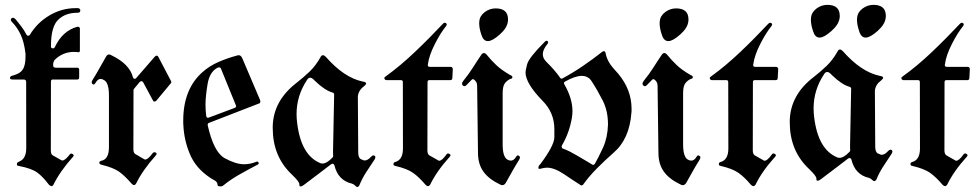

<svg xmlns="http://www.w3.org/2000/svg" viewBox="-20 -728 3935 771"><path d="M20 -415.5Q21 -422.4 30.3 -424.3Q44.9 -428.2 54.9 -433.8Q64.9 -439.5 71 -448.5Q77.1 -457.5 79.8 -470.7Q82.5 -483.9 82.5 -502.4V-502.9V-503.4V-503.9V-506.8V-507.3V-507.8V-508.3V-508.8V-509.3V-509.8V-510.7V-511.7Q77.1 -558.6 63.2 -588.4Q49.3 -618.2 27.8 -640.1Q23.4 -644.5 23.4 -648.4Q23.4 -651.9 26.1 -654.3Q28.8 -656.7 32.2 -656.7Q36.6 -656.7 42.5 -650.9Q53.7 -637.2 65.7 -621.6Q77.6 -606 85.9 -589.4Q88.4 -584.5 93 -584.5Q97.7 -584.5 100.1 -588.4Q129.4 -637.2 179.2 -666.5Q228.5 -695.3 283.7 -695.3H284.2H284.7H287.6H288.1H289.1H289.6H290H290.5H291Q296.4 -695.3 298.6 -693.6Q300.8 -691.9 301.8 -689.9Q302.7 -688 302.5 -686.3Q302.2 -684.6 302.2 -684.6Q302.2 -676.8 291 -676.8Q242.7 -676.8 213.9 -648.9Q184.6 -621.1 184.6 -542Q184.6 -535.6 188.2 -534.7Q191.9 -533.7 193.4 -533.7Q197.3 -533.7 200.2 -538.6Q230.5 -604 290.5 -620.6H291H291.5Q300.8 -620.6 300.8 -612.8V-525.9V-525.4Q300.8 -518.1 295.4 -518.1Q293.5 -518.1 292 -518.6Q288.1 -519 283.9 -519.3Q279.8 -519.5 275.9 -519.5Q232.9 -519.5 199.7 -487.8Q193.4 -478.5 193.4 -469.2Q193.4 -468.8 193.4 -467Q193.4 -465.3 193.8 -462.4Q194.3 -456.1 206.1 -456.1H290Q297.9 -456.1 297.9 -448.2V-417Q297.9 -408.7 290 -408.7H191.4Q184.6 -408.7 184.6 -399.9L184.1 -124.5Q184.1 -108.9 191.4 -104.5L226.6 -84.5Q229.5 -83.5 230.5 -83.5Q241.2 -83.5 260.3 -107.9Q262.2 -111.3 266.1 -111.3Q269 -111.3 272.5 -108.9Q275.9 -106.4 275.9 -103.5Q275.9 -101.1 272.9 -98.1Q221.2 -40.5 194.3 14.2Q191.4 19.5 187 19.5Q183.1 19.5 176.8 14.2Q152.3 -18.6 128.9 -35.6Q106.4 -51.8 56.2 -61.5Q48.3 -62.5 48.1 -65.7Q47.9 -68.8 47.9 -69.3Q47.9 -74.7 53.2 -77.1Q59.1 -79.6 64.9 -83.3Q70.8 -86.9 75.4 -93.5Q80.1 -100.1 82.8 -109.9Q85.4 -119.6 85.4 -133.3L85 -398.9Q85 -408.7 75.2 -408.7H30.8Q20 -408.7 20 -415V-415.5Z M515.6 -129.4Q515.6 -113.8 523.4 -109.4L558.6 -88.9Q561 -87.4 563 -87.4Q574.7 -87.4 592.8 -112.8Q595.7 -116.7 600.1 -116.7Q602.5 -116.7 605.7 -115.2Q608.9 -113.8 608.9 -110.4Q608.9 -107.9 605 -103Q553.2 -45.4 526.4 9.3Q522.9 15.1 517.6 15.1Q513.7 15.1 508.3 9.3Q481.4 -22 457.5 -39.1Q434.1 -55.2 387.7 -66.4Q378.9 -68.8 378.9 -74.2Q378.9 -79.6 385.3 -82Q417.5 -87.4 417.5 -136.7V-137.2V-137.7V-138.2V-344.7Q417.5 -394.5 398.9 -405.8Q390.6 -411.1 384.3 -411.1Q372.6 -411.1 363.8 -395.5Q359.9 -388.7 356 -388.7Q354 -388.7 351.1 -390.9Q348.1 -393.1 348.1 -397.5Q348.1 -401.4 352.1 -407.7Q366.2 -430.2 379.2 -453.6Q392.1 -477.1 405.8 -500.5Q411.1 -509.3 418 -509.3Q422.9 -509.3 427.7 -505.9Q500 -471.2 513.7 -418Q515.1 -413.1 517.8 -412.4Q520.5 -411.6 521.5 -411.6Q525.4 -411.6 527.3 -415L602.5 -501.5Q605.5 -504.4 608.9 -504.4Q609.9 -504.4 610.8 -504.4Q613.8 -503.4 615.7 -500L667 -401.9Q668 -398.9 668 -398.4Q668 -395.5 666 -393.6L607.4 -323.2Q604.5 -320.3 601.1 -320.3Q600.6 -320.3 598.1 -320.6Q595.7 -320.8 594.2 -324.7L554.7 -397.9Q552.7 -400.9 550.3 -401.4Q547.9 -401.9 547.4 -401.9Q543.9 -401.9 541 -398.9L518.1 -371.1Q516.1 -369.1 516.1 -366.2Z M853.5 13.7Q853 2.4 841.3 -3.9Q830.6 -9.3 821.8 -15.6Q765.6 -53.7 742.7 -108.9Q719.2 -164.1 716.3 -225.1Q715.8 -230 715.8 -234.4Q715.8 -238.8 715.8 -243.7Q715.8 -368.7 791.5 -437Q820.8 -463.4 858.2 -479.5Q895.5 -495.6 935.1 -505.9Q936.5 -506.3 938.5 -506.3Q947.8 -506.3 953.1 -493.7L1023.4 -328.6Q1025.4 -324.2 1025.4 -320.3Q1025.4 -314.5 1020 -312H1019L818.8 -234.4Q814 -232.4 814 -227.1V-226.1V-225.6V-225.1Q838.4 -116.7 882.3 -92.8Q927.2 -68.4 960 -68.4Q983.4 -68.4 1005.9 -77.1Q1009.8 -79.1 1012.7 -79.1Q1016.6 -79.1 1017.8 -76.4Q1019 -73.7 1019 -72.3Q1019 -69.3 1014.6 -66.9Q975.1 -46.4 939.2 -25.9Q903.3 -5.4 875 18.1Q871.1 20.5 866.2 20.5Q864.3 20.5 858.9 19.8Q853.5 19 853.5 13.7ZM808.1 -262.2Q808.6 -258.3 810.8 -256.6Q813 -254.9 814.9 -254.9Q815.9 -254.9 818.8 -255.9L922.9 -294.9Q928.2 -297.4 928.2 -301.3Q928.2 -302.2 927.2 -305.2L867.7 -451.2Q865.7 -457.5 859.9 -457.5Q855 -457.5 850.1 -454.1Q821.3 -437 813.5 -390.1Q809.6 -366.2 807.4 -345.7Q805.2 -325.2 805.2 -308.1Q805.2 -285.2 808.1 -262.2Z M1310.1 -68.8Q1285.2 -49.8 1255.4 -27.1Q1225.6 -4.4 1200.2 14.6Q1192.4 20.5 1187.5 20.5Q1187 20.5 1184.6 20Q1182.1 19.5 1182.1 14.2V13.2V12.7V12.2V11.7Q1182.1 1.5 1151.9 -27.3Q1075.2 -99.6 1075.2 -213.4V-217.3V-217.8V-218.8V-219.2V-220.2V-220.7V-221.2V-221.7Q1078.1 -323.7 1170.4 -395Q1198.7 -417 1223.4 -440.7Q1248 -464.4 1267.1 -498.5Q1270.5 -506.3 1276.9 -506.3Q1281.7 -506.3 1288.6 -499.5Q1361.8 -416 1437 -400.4Q1450.2 -398.4 1450.2 -392.6Q1450.2 -388.7 1441.9 -381.8Q1419.4 -365.2 1417 -340.8V-339.8L1418.5 -116.7Q1418.5 -93.8 1429.2 -88.9Q1439.9 -83.5 1444.3 -83.5Q1456.5 -83.5 1470.2 -98.6Q1475.6 -104 1479.5 -104Q1481.9 -104 1484.6 -102.3Q1487.3 -100.6 1487.3 -96.7Q1487.3 -93.3 1484.4 -87.9Q1466.8 -61.5 1450.4 -36.4Q1434.1 -11.2 1422.9 16.6L1422.4 17.1Q1418.9 22.9 1415 22.9Q1411.1 22.9 1405.8 17.1Q1400.9 11.7 1393.1 9.3Q1337.4 -3.4 1322.8 -64.5Q1322.3 -66.9 1317.9 -70.3H1316.9H1316.4H1315.9Q1313 -70.3 1310.1 -68.8ZM1315.4 -356.4Q1284.7 -364.7 1244.6 -403.3Q1233.4 -416 1225.6 -416Q1218.8 -416 1213.4 -407.7Q1170.9 -344.2 1170.9 -270Q1170.9 -261.7 1171.4 -253.7Q1171.9 -245.6 1172.9 -237.3Q1188 -104.5 1266.6 -72.8Q1267.1 -72.8 1267.6 -72.3Q1272.5 -71.3 1274.9 -71.3Q1292.5 -71.3 1315.9 -96.2Q1317.9 -98.6 1317.9 -101.6Q1317.4 -105.5 1317.4 -111.1Q1317.4 -116.7 1317.4 -124.5L1321.8 -348.6Q1321.8 -354.5 1315.4 -356.4Z M1696.3 -124.5Q1696.3 -109.9 1703.6 -104.5L1738.8 -84.5Q1740.7 -82.5 1743.7 -82.5Q1754.9 -82.5 1772.9 -107.9Q1775.4 -111.8 1779.3 -111.8Q1781.7 -111.8 1785.4 -109.6Q1789.1 -107.4 1789.1 -104.5Q1789.1 -101.6 1785.6 -98.1Q1733.4 -40.5 1707 14.2Q1703.1 19.5 1698.2 19.5Q1694.3 19.5 1689 14.2Q1662.1 -17.6 1638.2 -34.2Q1614.3 -50.8 1568.4 -61.5Q1560.5 -63 1560.3 -66.2Q1560.1 -69.3 1560.1 -69.8Q1560.1 -75.2 1565.9 -77.1Q1598.1 -85.4 1598.1 -131.8V-132.3V-132.8V-133.3L1597.7 -397.5V-397.9V-398.4Q1597.7 -406.2 1590.3 -406.2H1532.7Q1526.4 -406.2 1523.9 -411.6Q1523.4 -412.6 1523.4 -414.1Q1523.4 -418 1528.3 -420.9Q1557.6 -441.9 1587.4 -466.8Q1617.2 -491.7 1647.9 -521Q1678.7 -550.3 1706.1 -578.1Q1733.4 -606 1758.3 -632.3Q1762.2 -636.7 1766.1 -636.7Q1768.6 -636.7 1771.2 -634.8Q1773.9 -632.8 1773.9 -629.9Q1773.9 -627 1771 -623Q1759.8 -608.9 1748.5 -591.1Q1737.3 -573.2 1726.1 -550.8Q1703.1 -505.9 1698.2 -469.7Q1697.8 -468.3 1697.8 -466.3Q1697.8 -464.4 1698.7 -462.4Q1701.7 -459.5 1705.6 -459.5H1790Q1793.5 -459.5 1795.9 -457Q1798.3 -453.1 1798.3 -450.7L1796.4 -414.1Q1795.9 -406.2 1788.1 -406.2H1703.6Q1696.8 -406.2 1696.8 -397.9Z M1970.2 -694.3Q2020 -694.3 2020 -650.4Q2020 -648.4 2020 -646.5Q2020 -644.5 2019.5 -642.1Q2016.6 -615.7 1986.8 -589.4Q1957 -563 1939.5 -563H1939Q1920.9 -563 1913.1 -588.4Q1904.3 -614.3 1904.3 -633.8Q1904.3 -636.2 1904.3 -638.2Q1904.3 -640.1 1904.8 -642.1Q1906.2 -664.1 1926.8 -679.7Q1946.8 -694.3 1970.2 -694.3ZM1896 -382.3Q1896 -391.6 1893.1 -397.5Q1884.8 -410.2 1878.9 -410.2Q1876 -410.2 1873 -406.7L1853.5 -386.7Q1849.1 -381.8 1844.7 -381.8Q1841.8 -381.8 1838.6 -384.8Q1835.4 -387.7 1835.4 -391.6Q1835.4 -397 1840.8 -403.8Q1862.8 -430.7 1879.6 -457.5Q1896.5 -484.4 1914.6 -510.7Q1918.5 -515.1 1922.9 -515.1Q1927.7 -515.1 1932.6 -510.3Q1942.9 -497.6 1952.9 -486.8Q1962.9 -476.1 1972.7 -466.8Q1991.7 -448.2 2028.3 -426.8Q2037.6 -423.3 2037.6 -418.5Q2037.6 -418 2036.9 -415Q2036.1 -412.1 2030.8 -411.6Q2018.1 -406.7 2008.3 -394.8Q1998.5 -382.8 1998.5 -355V-148.4Q1998.5 -98.6 2017.1 -87.4Q2024.4 -83 2031.2 -83Q2043.5 -83 2052.2 -98.1Q2055.2 -104 2059.6 -104Q2061.5 -104 2064.7 -101.8Q2067.9 -99.6 2067.9 -95.7Q2067.9 -91.8 2064 -85.4Q2049.3 -62 2036.6 -39.3Q2023.9 -16.6 2010.7 6.8Q2004.9 15.6 1997.1 15.6Q1993.2 15.6 1987.8 12.7Q1943.4 -8.3 1921.4 -38.6Q1899.4 -68.8 1899.4 -114.7Z M2152.3 -50.8Q2148.4 -49.8 2147 -49.8Q2142.6 -49.8 2142.3 -52.2Q2142.1 -54.7 2142.1 -55.2Q2142.1 -62 2149.4 -68.4Q2205.1 -142.6 2206.1 -176.3V-209.5Q2206.1 -275.4 2159.2 -322.8Q2090.3 -393.1 2090.3 -437.5Q2090.3 -444.8 2096.7 -469.7Q2103.5 -496.1 2167.5 -560.1Q2171.4 -564.5 2174.8 -564.5Q2176.8 -564.5 2179 -562.5Q2181.2 -560.5 2181.2 -558.1Q2181.2 -555.2 2178.2 -551.3Q2159.7 -528.8 2159.7 -510.3Q2159.7 -494.1 2173.3 -480.5Q2209.5 -444.8 2229 -416Q2231.4 -412.1 2234.9 -412.1Q2237.8 -412.1 2239.7 -413.6Q2282.7 -437 2321.5 -463.6Q2360.4 -490.2 2398.4 -520Q2401.9 -522.5 2404.3 -522.5Q2405.3 -522.5 2408.2 -521.5Q2411.1 -520.5 2411.6 -515.1Q2414.1 -502 2419.2 -490.5Q2424.3 -479 2431.2 -469.2Q2438 -459.5 2446.3 -450.2Q2454.6 -440.9 2462.4 -432.1Q2516.1 -368.2 2516.1 -291Q2516.1 -287.1 2516.1 -283.4Q2516.1 -279.8 2515.6 -275.9Q2507.8 -168.9 2443.4 -114.3Q2427.2 -100.1 2410.9 -84.7Q2394.5 -69.3 2377.4 -52.2Q2344.2 -18.6 2321.8 13.2Q2318.4 16.6 2315.4 16.6Q2313.5 16.6 2311 15.1Q2297.4 6.3 2280.8 -4.6Q2264.2 -15.6 2244.6 -28.8Q2205.6 -54.7 2176.8 -54.7Q2165 -54.7 2152.3 -50.8ZM2240.7 -131.3Q2253.9 -126.5 2268.1 -119.4Q2282.2 -112.3 2297.9 -103Q2314.9 -93.3 2329.8 -84.2Q2344.7 -75.2 2357.9 -67.4Q2360.4 -65.9 2362.3 -65.9Q2365.7 -65.9 2368.7 -70.3Q2375.5 -82.5 2383.8 -98.4Q2392.1 -114.3 2401.4 -134.8Q2419.9 -175.8 2421.4 -227.1V-228.5V-229V-229.5Q2421.4 -281.7 2400.9 -323.2Q2390.1 -344.2 2378.7 -364.3Q2367.2 -384.3 2354.5 -403.8Q2340.8 -423.3 2315.9 -423.3Q2289.6 -423.3 2249 -400.4Q2244.6 -398.4 2244.6 -394.5Q2244.6 -392.1 2246.1 -389.6Q2278.8 -333 2278.8 -281.2Q2278.8 -274.4 2278.1 -267.8Q2277.3 -261.2 2276.4 -254.4Q2266.1 -194.3 2236.3 -143.6Q2235.4 -141.6 2235.4 -140.1Q2235.4 -138.7 2236.1 -135.5Q2236.8 -132.3 2240.7 -131.3Z M2694.8 -694.3Q2744.6 -694.3 2744.6 -650.4Q2744.6 -648.4 2744.6 -646.5Q2744.6 -644.5 2744.1 -642.1Q2741.2 -615.7 2711.4 -589.4Q2681.6 -563 2664.1 -563H2663.6Q2645.5 -563 2637.7 -588.4Q2628.9 -614.3 2628.9 -633.8Q2628.9 -636.2 2628.9 -638.2Q2628.9 -640.1 2629.4 -642.1Q2630.9 -664.1 2651.4 -679.7Q2671.4 -694.3 2694.8 -694.3ZM2620.6 -382.3Q2620.6 -391.6 2617.7 -397.5Q2609.4 -410.2 2603.5 -410.2Q2600.6 -410.2 2597.7 -406.7L2578.1 -386.7Q2573.7 -381.8 2569.3 -381.8Q2566.4 -381.8 2563.2 -384.8Q2560.1 -387.7 2560.1 -391.6Q2560.1 -397 2565.4 -403.8Q2587.4 -430.7 2604.2 -457.5Q2621.1 -484.4 2639.2 -510.7Q2643.1 -515.1 2647.5 -515.1Q2652.3 -515.1 2657.2 -510.3Q2667.5 -497.6 2677.5 -486.8Q2687.5 -476.1 2697.3 -466.8Q2716.3 -448.2 2752.9 -426.8Q2762.2 -423.3 2762.2 -418.5Q2762.2 -418 2761.5 -415Q2760.7 -412.1 2755.4 -411.6Q2742.7 -406.7 2732.9 -394.8Q2723.1 -382.8 2723.1 -355V-148.4Q2723.1 -98.6 2741.7 -87.4Q2749 -83 2755.9 -83Q2768.1 -83 2776.9 -98.1Q2779.8 -104 2784.2 -104Q2786.1 -104 2789.3 -101.8Q2792.5 -99.6 2792.5 -95.7Q2792.5 -91.8 2788.6 -85.4Q2773.9 -62 2761.2 -39.3Q2748.5 -16.6 2735.4 6.8Q2729.5 15.6 2721.7 15.6Q2717.8 15.6 2712.4 12.7Q2668 -8.3 2646 -38.6Q2624 -68.8 2624 -114.7Z M3002.9 -124.5Q3002.9 -109.9 3010.3 -104.5L3045.4 -84.5Q3047.4 -82.5 3050.3 -82.5Q3061.5 -82.5 3079.6 -107.9Q3082 -111.8 3085.9 -111.8Q3088.4 -111.8 3092 -109.6Q3095.7 -107.4 3095.7 -104.5Q3095.7 -101.6 3092.3 -98.1Q3040 -40.5 3013.7 14.2Q3009.8 19.5 3004.9 19.5Q3001 19.5 2995.6 14.2Q2968.8 -17.6 2944.8 -34.2Q2920.9 -50.8 2875 -61.5Q2867.2 -63 2866.9 -66.2Q2866.7 -69.3 2866.7 -69.8Q2866.7 -75.2 2872.6 -77.1Q2904.8 -85.4 2904.8 -131.8V-132.3V-132.8V-133.3L2904.3 -397.5V-397.9V-398.4Q2904.3 -406.2 2897 -406.2H2839.4Q2833 -406.2 2830.6 -411.6Q2830.1 -412.6 2830.1 -414.1Q2830.1 -418 2835 -420.9Q2864.3 -441.9 2894 -466.8Q2923.8 -491.7 2954.6 -521Q2985.4 -550.3 3012.7 -578.1Q3040 -606 3064.9 -632.3Q3068.8 -636.7 3072.8 -636.7Q3075.2 -636.7 3077.9 -634.8Q3080.6 -632.8 3080.6 -629.9Q3080.6 -627 3077.6 -623Q3066.4 -608.9 3055.2 -591.1Q3043.9 -573.2 3032.7 -550.8Q3009.8 -505.9 3004.9 -469.7Q3004.4 -468.3 3004.4 -466.3Q3004.4 -464.4 3005.4 -462.4Q3008.3 -459.5 3012.2 -459.5H3096.7Q3100.1 -459.5 3102.5 -457Q3105 -453.1 3105 -450.7L3103 -414.1Q3102.5 -406.2 3094.7 -406.2H3010.3Q3003.4 -406.2 3003.4 -397.9Z M3302.2 -708.5Q3352.1 -708.5 3352.1 -664.6Q3352.1 -662.6 3352.1 -660.6Q3352.1 -658.7 3351.6 -656.2Q3348.6 -629.9 3318.8 -603.5Q3289.1 -577.1 3271.5 -577.1H3271Q3252.9 -577.1 3245.1 -602.5Q3236.3 -628.4 3236.3 -647.9Q3236.3 -650.4 3236.3 -652.3Q3236.3 -654.3 3236.8 -656.2Q3238.3 -678.2 3258.8 -693.8Q3278.8 -708.5 3302.2 -708.5ZM3487.3 -708.5Q3537.1 -708.5 3537.1 -664.6Q3537.1 -662.6 3537.1 -660.6Q3537.1 -658.7 3536.6 -656.2Q3533.7 -629.9 3503.9 -603.5Q3474.1 -577.1 3456.5 -577.1H3456.1Q3438 -577.1 3430.2 -602.5Q3421.4 -628.4 3421.4 -647.9Q3421.4 -650.4 3421.4 -652.3Q3421.4 -654.3 3421.9 -656.2Q3423.3 -678.2 3443.8 -693.8Q3463.9 -708.5 3487.3 -708.5ZM3386.2 -91.8Q3361.3 -72.8 3331.5 -50Q3301.8 -27.3 3276.4 -8.3Q3268.6 -2.4 3263.7 -2.4Q3263.2 -2.4 3260.7 -2.9Q3258.3 -3.4 3258.3 -8.8V-9.8V-10.3V-10.7V-11.2Q3258.3 -21.5 3228 -50.3Q3151.4 -122.6 3151.4 -236.3V-240.2V-240.7V-241.7V-242.2V-243.2V-243.7V-244.1V-244.6Q3154.3 -346.7 3246.6 -418Q3274.9 -439.9 3299.6 -463.6Q3324.2 -487.3 3343.3 -521.5Q3346.7 -529.3 3353 -529.3Q3357.9 -529.3 3364.7 -522.5Q3438 -439 3513.2 -423.3Q3526.4 -421.4 3526.4 -415.5Q3526.4 -411.6 3518.1 -404.8Q3495.6 -388.2 3493.2 -363.8V-362.8L3494.6 -139.6Q3494.6 -116.7 3505.4 -111.8Q3516.1 -106.4 3520.5 -106.4Q3532.7 -106.4 3546.4 -121.6Q3551.8 -127 3555.7 -127Q3558.1 -127 3560.8 -125.2Q3563.5 -123.5 3563.5 -119.6Q3563.5 -116.2 3560.5 -110.8Q3543 -84.5 3526.6 -59.3Q3510.3 -34.2 3499 -6.3L3498.5 -5.9Q3494.6 -0.5 3491.2 -0.5Q3487.3 -0.5 3481.9 -5.9Q3477.1 -11.2 3469.2 -13.7Q3413.6 -26.4 3398.9 -87.4Q3398.4 -89.8 3394 -93.3H3393.1H3392.6H3392.1Q3389.2 -93.3 3386.2 -91.8ZM3391.6 -379.4Q3360.8 -387.7 3320.8 -426.3Q3309.6 -439 3301.8 -439Q3294.9 -439 3289.6 -430.7Q3247.1 -367.2 3247.1 -293Q3247.1 -284.7 3247.6 -276.6Q3248 -268.6 3249 -260.3Q3264.2 -127.4 3342.8 -95.7Q3343.3 -95.7 3343.8 -95.2Q3348.6 -94.2 3351.1 -94.2Q3368.7 -94.2 3392.1 -119.1Q3394 -121.6 3394 -124.5Q3393.6 -128.4 3393.6 -134Q3393.6 -139.6 3393.6 -147.5L3397.9 -371.6Q3397.9 -377.4 3391.6 -379.4Z M3772.5 -124.5Q3772.5 -109.9 3779.8 -104.5L3814.9 -84.5Q3816.9 -82.5 3819.8 -82.5Q3831.1 -82.5 3849.1 -107.9Q3851.6 -111.8 3855.5 -111.8Q3857.9 -111.8 3861.6 -109.6Q3865.2 -107.4 3865.2 -104.5Q3865.2 -101.6 3861.8 -98.1Q3809.6 -40.5 3783.2 14.2Q3779.3 19.5 3774.4 19.5Q3770.5 19.5 3765.1 14.2Q3738.3 -17.6 3714.4 -34.2Q3690.4 -50.8 3644.5 -61.5Q3636.7 -63 3636.5 -66.2Q3636.2 -69.3 3636.2 -69.8Q3636.2 -75.2 3642.1 -77.1Q3674.3 -85.4 3674.3 -131.8V-132.3V-132.8V-133.3L3673.8 -397.5V-397.9V-398.4Q3673.8 -406.2 3666.5 -406.2H3608.9Q3602.5 -406.2 3600.1 -411.6Q3599.6 -412.6 3599.6 -414.1Q3599.6 -418 3604.5 -420.9Q3633.8 -441.9 3663.6 -466.8Q3693.4 -491.7 3724.1 -521Q3754.9 -550.3 3782.2 -578.1Q3809.6 -606 3834.5 -632.3Q3838.4 -636.7 3842.3 -636.7Q3844.7 -636.7 3847.4 -634.8Q3850.1 -632.8 3850.1 -629.9Q3850.1 -627 3847.2 -623Q3835.9 -608.9 3824.7 -591.1Q3813.5 -573.2 3802.2 -550.8Q3779.3 -505.9 3774.4 -469.7Q3773.9 -468.3 3773.9 -466.3Q3773.9 -464.4 3774.9 -462.4Q3777.8 -459.5 3781.7 -459.5H3866.2Q3869.6 -459.5 3872.1 -457Q3874.5 -453.1 3874.5 -450.7L3872.6 -414.1Q3872.1 -406.2 3864.3 -406.2H3779.8Q3772.9 -406.2 3772.9 -397.9Z"/></svg>

Font: UnifrakturMaguntia sl
Style: Regular
Weight: 400
Designer: j. 'mach' wust, based on a font by Peter Wiegel, original typeface by Carl Albert Fahrenwaldt 1901
Version: Version 2010-11-24